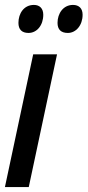

<svg xmlns="http://www.w3.org/2000/svg" viewBox="-23 -761 356 781"><path d="M253 -627C286 -627 313 -658 313 -701C313 -727 298 -741 274 -741C234 -741 211 -706 211 -668C211 -641 225 -627 253 -627ZM93 -627C127 -627 153 -658 153 -701C153 -727 138 -741 115 -741C74 -741 52 -706 52 -668C52 -641 66 -627 93 -627ZM-3 0H94L209 -540H112Z"/></svg>

Font: Noto Sans UI Condensed Medium
Style: Italic
Weight: 500
Width: 3
Italic angle: -12°
Designer: Monotype Design Team
Foundry: Monotype Imaging Inc.
Version: Version 1.901